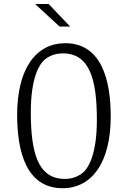

<svg xmlns="http://www.w3.org/2000/svg" viewBox="-20 -962 660 991"><path d="M303 9.5C452.5 9.5 551.5 -120.5 551.5 -360.5C551.5 -547 505 -739 316.5 -739C167 -739 68.5 -609 68.5 -369C68.5 -182.5 114.5 9.5 303 9.5ZM139 -383.5C139 -560 183 -627 204 -648C226 -669.5 259.5 -686.5 304 -686.5C444 -686.5 480 -550.5 480 -342C480 -165.5 436 -98.5 415 -77.5C393 -56 359.5 -38.5 315 -38.5C175 -38.5 139 -175 139 -383.5ZM161 -941.5 287.5 -825H342L231 -941.5Z"/></svg>

Font: Monaspace Argon ExtraLight
Style: Regular
Weight: 200
Designer: Riley Cran & the Lettermatic Team
Foundry: Lettermatic
Version: Version 1.000 (Monaspace Argon)